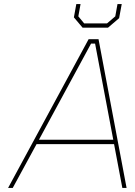

<svg xmlns="http://www.w3.org/2000/svg" viewBox="-20 -931 667 951"><path d="M389 -794 346 -845 358 -911H379L368 -850L397 -815H510L551 -850L562 -911H583L570 -841L515 -794ZM20 0 419 -737H468L607 0H586L545 -217H161L43 0ZM173 -239H541L451 -715H431Z"/></svg>

Font: Tomorrow Thin
Style: Italic
Weight: 250
Italic angle: -10°
Designer: Tony de Marco, Monica Rizzolli
Foundry: Just in Type
Version: Version 2.002